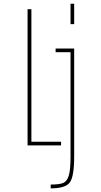

<svg xmlns="http://www.w3.org/2000/svg" viewBox="-20 -780 540 1030"><path d="M358.4 -650.4V-759.8H377.9V-650.4ZM252 210Q299.8 210 319.8 201.2Q339.8 192.4 349.1 161.6Q358.4 130.9 358.4 59.6V-500H278.3V-519.5H377.9V59.6Q377.9 167 354.5 198.7Q331.1 230.5 252 230.5ZM148.4 -730.5V-19.5H307.6V0H127.9V-730.5Z"/></svg>

Font: Mgen+ 1mn thin
Style: Regular
Weight: 100
Designer: [Source Han Sans]
Ryoko NISHIZUKA  (kana & ideographs); Paul D. Hunt (Latin, Greek & Cyrillic); Wenlong ZHANG  (bopomofo
Version: Version 1.059.20150602